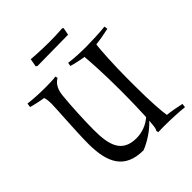

<svg xmlns="http://www.w3.org/2000/svg" viewBox="-229 -969 1124 1124"><g transform="rotate(-45 332.5 -407.0)"><path d="M197 -549C201 -587 215 -622 249 -641L245 -655C222 -652 191 -651 159 -651C109 -651 55 -654 18 -659L14 -634C36 -627 87 -616 110 -613C116 -595 117 -577 117 -558C117 -519 103 -340 103 -241C103 -85 149 15 305 15C356 -5 414 -43 451 -84C447 -30 445 -22 438 -13L441 1C459 0 481 0 499 0C539 0 615 3 655 8L658 -16C629 -23 578 -32 548 -35C542 -69 535 -158 535 -296V-355C535 -449 542 -585 548 -619C578 -622 629 -631 658 -638L655 -659C615 -654 537 -651 497 -651C451 -651 401 -653 355 -659L351 -637C373 -630 424 -619 447 -616C450 -585 458 -474 458 -324C458 -236 455 -164 453 -112C419 -81 371 -64 326 -64C204 -64 183 -154 183 -276C183 -348 189 -477 197 -549ZM480 -822 472 -827C438 -824 398 -823 364 -823C332 -823 293 -824 260 -826L215 -829L206 -779L215 -773L471 -776Z"/></g></svg>

Font: Almendra
Style: Regular
Weight: 400
Designer: Ana Sanfelippo
Foundry: Ana Sanfelippo
Version: Version 1.003